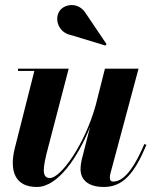

<svg xmlns="http://www.w3.org/2000/svg" viewBox="-20 -733 621 763"><path d="M260.5 -594 399 -552 403.5 -557.5 320.5 -680.5C291 -727.5 234.5 -717 216.5 -689C195 -657 212.5 -604 260.5 -594ZM253 -460H51.5V-451H116.5L38 -141C17.5 -54 39 10 126.5 10C210.5 10 290 -109 338 -228.5L304.5 -97.5C302 -86.5 300 -72 300 -61.5C300 -20.5 328 10 392.5 10C470 10 515 -45.5 562 -157.5L553.5 -160.5C502.5 -40.5 462 -11.5 429.5 -11.5C420.5 -11.5 416.5 -17.5 416.5 -25.5C416.5 -30 417 -36 418.5 -42.5L530.5 -460H397L360.5 -315.5C316.5 -157 221 -25.5 178.5 -25.5C144.5 -25.5 150 -66 170.5 -144Z"/></svg>

Font: Bodoni* 24pt
Style: Bold Italic
Weight: 700
Italic angle: -13°
Version: Version 2.3